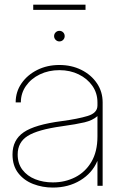

<svg xmlns="http://www.w3.org/2000/svg" viewBox="-20 -805 530 832"><path d="M209 7.8Q164.1 7.8 124 -7.6Q84 -22.9 59.1 -54.9Q34.2 -86.9 34.2 -135.7Q34.2 -198.7 82.8 -231.9Q131.3 -265.1 248 -280.3Q317.4 -289.6 359.9 -302.5Q402.3 -315.4 402.3 -347.7V-361.3Q402.3 -401.4 380.4 -432.9Q358.4 -464.4 321 -482.7Q283.7 -501 237.3 -501Q190.9 -501 152.8 -482.7Q114.7 -464.4 92.5 -432.6Q70.3 -400.9 70.3 -361.3H47.9Q47.9 -407.2 73.2 -443.8Q98.6 -480.5 141.6 -502Q184.6 -523.4 237.3 -523.4Q290 -523.4 332.5 -502.2Q375 -481 399.9 -444.3Q424.8 -407.7 424.8 -361.3V0H402.3V-106.4H401.4Q379.4 -54.7 327.9 -23.4Q276.4 7.8 209 7.8ZM209 -14.6Q261.7 -14.6 305.7 -36.9Q349.6 -59.1 376 -103.5Q402.3 -147.9 402.3 -213.9V-301.8Q380.9 -283.2 346.2 -274.9Q311.5 -266.6 248 -257.8Q143.1 -243.2 99.9 -215.8Q56.6 -188.5 56.6 -135.7Q56.6 -96.2 77.4 -69.1Q98.1 -42 132.8 -28.3Q167.5 -14.6 209 -14.6ZM350.6 -784.7V-762.2H124V-784.7ZM237.3 -625.5Q228 -625.5 221.2 -632.3Q214.4 -639.2 214.4 -648.4Q214.4 -658.2 221.2 -664.8Q228 -671.4 237.3 -671.4Q247.1 -671.4 253.7 -664.8Q260.3 -658.2 260.3 -648.4Q260.3 -639.2 253.7 -632.3Q247.1 -625.5 237.3 -625.5Z"/></svg>

Font: Inter Display Thin
Style: Regular
Weight: 100
Designer: Rasmus Andersson
Foundry: rsms
Version: Version 4.000;git-a52131595